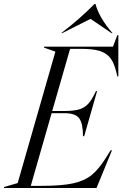

<svg xmlns="http://www.w3.org/2000/svg" viewBox="-73 -947 617 967"><path d="M484 -190H491L413 0H-53V-5L16 -25L206 -687L149 -707V-712H496L518 -770H523V-562H518L513 -583Q502 -630 482.5 -655Q463 -680 429 -690.5Q395 -701 335 -701H280L190 -388H251Q298 -388 325.5 -396Q353 -404 372 -425Q391 -446 410 -488H416L351 -261H345Q345 -325 326 -351Q307 -377 251 -377H187L82 -11H137Q238 -11 295 -23.5Q352 -36 388.5 -65.5Q425 -95 461 -153ZM403 -927H408Q417 -892 439.5 -854Q462 -816 494 -780H489L383 -852L240 -780H235Q326 -849 403 -927Z"/></svg>

Font: Nyght Serif Light Italic
Style: Regular
Weight: 300
Italic angle: -16°
Designer: Maksym Kobuzan
Version: Version 0.410